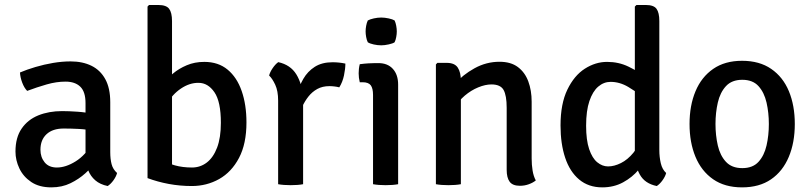

<svg xmlns="http://www.w3.org/2000/svg" viewBox="-20 -756 3326 788"><path d="M43.5 -134Q43.5 -191.5 68.8 -228.2Q94 -265 137.2 -282.5Q180.5 -300 235 -300Q263 -300 298.2 -297.5Q333.5 -295 364 -288V-218.5Q337.5 -225 304 -226.8Q270.5 -228.5 241.5 -228.5Q196 -228.5 171 -205.2Q146 -182 146 -141.5Q146 -111 163.2 -89.8Q180.5 -68.5 213.5 -68.5Q250 -68.5 290.5 -93.8Q331 -119 359 -168.5L375 -90Q357 -69 330.5 -45Q304 -21 269.2 -4Q234.5 13 190.5 13Q141 13 108.2 -9Q75.5 -31 59.5 -64.8Q43.5 -98.5 43.5 -134ZM460.5 -46Q457 -32 445.8 -16.2Q434.5 -0.5 422 7.5Q390.5 1 371 -16Q351.5 -33 342.2 -56.8Q333 -80.5 331 -107V-332.5Q331 -379.5 309.5 -400.2Q288 -421 249 -421Q211.5 -421 171.5 -409.5Q131.5 -398 91.5 -383Q79.5 -395 71.2 -416.8Q63 -438.5 62 -458.5Q90 -470.5 125.5 -481Q161 -491.5 198.2 -497.8Q235.5 -504 269.5 -504Q319 -504 355.5 -486Q392 -468 412.2 -431Q432.5 -394 432.5 -336.5V-131.5Q432.5 -103.5 438 -82.2Q443.5 -61 460.5 -46Z M686 -25H585.5V-729L591.5 -735.5H630Q662.5 -735.5 674.2 -719.8Q686 -704 686 -669.5ZM991.5 -253.5Q991.5 -166 961 -108Q930.5 -50 879.5 -21.2Q828.5 7.5 767 7.5Q719 7.5 673 -1Q627 -9.5 585.5 -25L636 -104.5Q667 -86 698.2 -77.2Q729.5 -68.5 768 -68.5Q802 -68.5 828.8 -89Q855.5 -109.5 871 -150.2Q886.5 -191 886.5 -252Q886.5 -339 860 -377.5Q833.5 -416 795 -416Q758 -416.5 722.5 -392.5Q687 -368.5 666 -330.5L651 -415Q666 -434 690 -454.2Q714 -474.5 746.5 -488.2Q779 -502 818.5 -502Q876 -502 914.2 -470.2Q952.5 -438.5 972 -382.2Q991.5 -326 991.5 -253.5Z M1397.5 -495Q1397.5 -474 1391.8 -446.5Q1386 -419 1372.5 -397.5Q1363 -400 1352.5 -401.2Q1342 -402.5 1332 -402.5Q1303.5 -402.5 1282.2 -390.8Q1261 -379 1246 -360Q1231 -341 1220.8 -318.8Q1210.5 -296.5 1204 -274.5L1189 -293.5Q1189.5 -329 1198.2 -365.2Q1207 -401.5 1224.8 -432.2Q1242.5 -463 1272 -481.8Q1301.5 -500.5 1344.5 -500.5Q1358 -500.5 1370.8 -499.2Q1383.5 -498 1397.5 -495ZM1084.5 -446Q1088 -460 1099 -476.2Q1110 -492.5 1122 -501Q1172 -490 1196.2 -450.8Q1220.5 -411.5 1224 -352V0Q1214 2 1200.5 3Q1187 4 1173 4Q1159 4 1145.5 3Q1132 2 1121.5 0V-343Q1121.5 -383 1109.5 -408.5Q1097.5 -434 1084.5 -446Z M1614 0Q1603.5 2 1590.2 3Q1577 4 1563 4Q1549 4 1535.5 3Q1522 2 1511 0V-366.5Q1511 -393 1501.8 -405.8Q1492.5 -418.5 1468 -418.5H1456.5Q1452 -437 1452 -455Q1452 -464 1453 -473.2Q1454 -482.5 1456.5 -492.5Q1475.5 -495 1492.2 -496Q1509 -497 1520 -497H1533Q1571 -497 1592.5 -473.2Q1614 -449.5 1614 -408.5ZM1480.5 -627Q1480.5 -638 1482.8 -650.2Q1485 -662.5 1489.5 -672Q1498.5 -677 1514.2 -680.5Q1530 -684 1544.5 -684Q1558.5 -684 1575 -680.5Q1591.5 -677 1599.5 -672Q1604 -662.5 1606.2 -650Q1608.5 -637.5 1608.5 -627Q1608.5 -616.5 1606.2 -604Q1604 -591.5 1599.5 -582.5Q1592.5 -577.5 1575.5 -573.8Q1558.5 -570 1544.5 -570Q1530 -570 1514 -573.5Q1498 -577 1489.5 -582.5Q1485 -591.5 1482.8 -604Q1480.5 -616.5 1480.5 -627Z M1813.5 -498Q1846 -498 1858.8 -478.5Q1871.5 -459 1871.5 -424.5V0Q1861 2 1847.8 3Q1834.5 4 1820.5 4Q1806.5 4 1793 3Q1779.5 2 1769 0V-491.5L1775 -498ZM2162 -105.5Q2162 -79.5 2165.8 -56.2Q2169.5 -33 2179 -15.5Q2167.5 -6 2150.2 0.2Q2133 6.5 2114 6.5Q2084 6.5 2071.8 -10Q2059.5 -26.5 2059.5 -59V-313.5Q2059.5 -364 2046.8 -386.8Q2034 -409.5 1997 -409.5Q1972 -409.5 1942.8 -397.5Q1913.5 -385.5 1887.5 -363.5Q1861.5 -341.5 1845.5 -311.5V-410.5Q1879 -449 1927.5 -475.8Q1976 -502.5 2030 -502.5Q2076.5 -502.5 2105.5 -480.8Q2134.5 -459 2148.2 -422Q2162 -385 2162 -338.5Z M2686 -140.5Q2686 -111.5 2692 -86Q2698 -60.5 2714 -46Q2710.5 -32 2699.2 -16.2Q2688 -0.5 2675.5 7.5Q2626.5 -2.5 2606 -39.5Q2585.5 -76.5 2585.5 -124.5V-729L2592 -735.5H2631Q2663 -735.5 2674.5 -719.8Q2686 -704 2686 -669.5ZM2280.5 -241Q2280.5 -330 2308.5 -388Q2336.5 -446 2380.2 -474Q2424 -502 2471.5 -502Q2519.5 -502 2559.5 -482.5Q2599.5 -463 2634.5 -437.5L2623 -355.5Q2594 -378 2558.8 -399Q2523.5 -420 2486 -420Q2458 -420 2435.2 -400.5Q2412.5 -381 2399 -341.2Q2385.5 -301.5 2385.5 -240Q2385.5 -181 2398 -144Q2410.5 -107 2431.2 -90Q2452 -73 2475.5 -73Q2501 -73 2528.5 -86.8Q2556 -100.5 2579.5 -129Q2603 -157.5 2616 -202L2637 -125.5Q2628 -92 2601.8 -60.2Q2575.5 -28.5 2537.5 -7.8Q2499.5 13 2452 13Q2395.5 13 2357 -19.2Q2318.5 -51.5 2299.5 -108.8Q2280.5 -166 2280.5 -241Z M3242 -247Q3242 -170.5 3217.2 -111.8Q3192.5 -53 3144.5 -20Q3096.5 13 3025.5 13Q2954.5 13 2906.5 -20.5Q2858.5 -54 2834.2 -112.8Q2810 -171.5 2810 -247Q2810 -323 2834.5 -381.5Q2859 -440 2907 -473.2Q2955 -506.5 3025.5 -506.5Q3097 -506.5 3145.2 -473.2Q3193.5 -440 3217.8 -381.5Q3242 -323 3242 -247ZM2916.5 -247Q2916.5 -200.5 2926 -159Q2935.5 -117.5 2959.5 -91.8Q2983.5 -66 3026.5 -66Q3069.5 -66 3093 -91.8Q3116.5 -117.5 3126 -159Q3135.5 -200.5 3135.5 -247Q3135.5 -293.5 3126 -335Q3116.5 -376.5 3093 -402.5Q3069.5 -428.5 3026.5 -428.5Q2983.5 -428.5 2959.5 -402.5Q2935.5 -376.5 2926 -335Q2916.5 -293.5 2916.5 -247Z"/></svg>

Font: Signika Light
Style: Regular
Weight: 400
Version: Version 2.003;gftools[0.9.32]